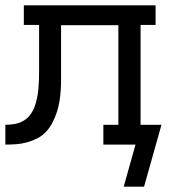

<svg xmlns="http://www.w3.org/2000/svg" viewBox="-20 -540 640 717"><path d="M518 157H442L486 0H366V-74H422V-446H208V-281Q208 -260 208 -240Q208 -220 206.5 -199.5Q205 -179 201.5 -158.5Q198 -138 191.5 -119Q185 -100 175.5 -81.5Q166 -63 152 -48Q138 -33 119.5 -23.5Q101 -14 81 -8.5Q61 -3 40.5 -1.5Q20 0 0 0V-74Q17 -74 34.5 -77Q52 -80 67 -88.5Q82 -97 92.5 -111Q103 -125 109 -141Q115 -157 118.5 -174.5Q122 -192 123.5 -209Q125 -226 125.5 -243.5Q126 -261 126 -278V-447H69V-520H561V-447H505V-74H583Z"/></svg>

Font: Iosevka HT Extended
Style: Regular
Weight: 400
Width: 7
Monospace: yes
Designer: Belleve Invis
Foundry: Belleve Invis
Version: Version 32.3.0; ttfautohint (v1.8.4)